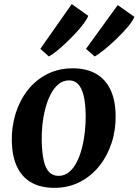

<svg xmlns="http://www.w3.org/2000/svg" viewBox="-20 -901 674 934"><path d="M333.3 -568.7Q400.1 -568.7 446.1 -542.7Q492.2 -516.6 516.6 -466.2Q541 -415.7 542.4 -342.7Q544.1 -271.7 523.5 -207.6Q502.9 -143.5 463.5 -93.9Q424 -44.3 368.5 -15.8Q313 12.8 244.5 12.8Q178 12.8 132.3 -13.3Q86.5 -39.4 62.8 -89.8Q39.2 -140.2 37.4 -212.6Q36 -284.5 56 -348.8Q76 -413.1 114.9 -462.5Q153.8 -512 209.2 -540.3Q264.5 -568.7 333.3 -568.7ZM316.6 -510Q287.4 -510 265.1 -491.8Q242.8 -473.6 226.8 -442.8Q210.7 -411.9 200.6 -373.3Q190.6 -334.8 186.3 -293.5Q182 -252.3 183 -213.3Q184.4 -155.7 193.2 -118.4Q201.9 -81.2 219.7 -63.3Q237.4 -45.5 265 -45.5Q293.8 -45.5 315.8 -63.6Q337.8 -81.8 353.4 -112.5Q369.1 -143.2 378.9 -181.8Q388.7 -220.5 393.1 -262.2Q397.5 -303.8 396.8 -343.3Q395.7 -401.3 386.3 -438Q376.9 -474.7 359.7 -492.3Q342.4 -510 316.6 -510ZM176.1 -663.4 329 -881.1 409.4 -824Q403.8 -808.7 387.4 -786.8Q371.1 -764.9 348.5 -740.4Q325.8 -715.9 301.4 -692.8Q277 -669.8 254.9 -652Q232.8 -634.2 218 -626.3ZM398.3 -663.4 552.8 -876.3 633.7 -819Q626 -799.3 602 -770.7Q577.9 -742.2 547.2 -712.5Q516.4 -682.8 487.4 -659.3Q458.3 -635.8 440.4 -626.3Z"/></svg>

Font: Merriweather 7pt Light
Style: Italic
Weight: 300
Italic angle: -7.8°
Designer: Eben Sorkin
Foundry: Eben Sorkin
Version: Version 2.200;gftools[0.9.31]